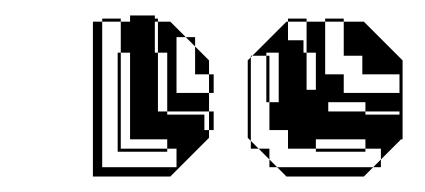

<svg xmlns="http://www.w3.org/2000/svg" viewBox="-20 -778 549 248"><path d="M184 -730V-750H180V-730ZM136 -706H132V-710H136ZM452 -646H404V-634H452V-630H496V-634H452ZM472 -562H462L472 -572V-586H452V-598H388V-586H452V-582H388V-586H352V-610H328V-646H324V-658H328V-646H340V-710H324V-706H328V-682H324V-706H306L350 -750H352V-726H372V-710H376V-662H388V-710H376V-750H352V-754H376V-750H400V-682H424V-658H496V-682H448V-706H424V-750H400V-754H424V-750H450L500 -700V-598H498L472 -572ZM196 -582H132V-586H196ZM196 -646V-710H184V-730H180V-710H184V-646ZM136 -682H132V-706H136ZM328 -658V-682H324V-658ZM136 -658H132V-682H136ZM136 -610V-634H132V-610ZM136 -610V-586H132V-610ZM350 -550 338 -562H328V-572L314 -586H304V-596L300 -600V-700L304 -704V-706H306L304 -704V-596L314 -586H328V-572L338 -562H462L450 -550ZM100 -550V-750H112V-562H208V-586H196V-598H148V-646H136V-634H132V-658H136V-646H148V-710H136V-750H112V-754H136V-750H148V-758H180V-754H184V-750H200L220 -730H232V-718L250 -700V-682H256V-658H250V-682H232V-718L220 -730H208V-658H250V-634H256V-610H250V-634H196V-646H184V-634H196V-630H244V-610H250V-600L200 -550Z"/></svg>

Font: Rubik Broken Fax
Style: Regular
Weight: 400
Designer: Hubert and Fischer, NaN
Foundry: Hubert and Fischer, NaN
Version: Version 2.201